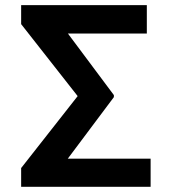

<svg xmlns="http://www.w3.org/2000/svg" viewBox="-20 -720 670 740"><path d="M560.5 0H61.5V-72.3L279.3 -349.6L61.5 -627V-700.2H545.9V-590.8H241.7L418.9 -353.5V-345.7L241.2 -108.4H560.5Z"/></svg>

Font: Pretendard JP SemiBold
Style: Regular
Weight: 600
Designer: Base glyphs from Inter by Rasmus Andersson; Hangeul glyphs from Noto Sans CJK(Source Han Sans) by Jang Soo-young and Kan
Foundry: Kil Hyung-jin
Version: Version 1.309